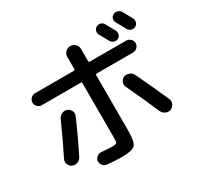

<svg xmlns="http://www.w3.org/2000/svg" viewBox="-182 -1054 1364 1322"><g transform="rotate(-30 500.0 -393.0)"><path d="M851.6 -629.9Q871.1 -629.9 885.7 -615.7Q900.4 -601.6 900.4 -582Q900.4 -563.5 886.2 -549.3Q872.1 -535.2 851.6 -535.2H564.5Q555.7 -535.2 554.7 -526.4V-85Q554.7 2.9 532.2 26.4Q509.8 49.8 424.8 49.8Q383.8 49.8 310.5 43Q292 41 279.3 25.4Q266.6 9.8 268.6 -9.8Q270.5 -28.3 286.1 -40.5Q301.8 -52.7 322.3 -50.8Q374 -45.9 402.3 -45.9Q434.6 -45.9 439.9 -52.7Q445.3 -59.6 445.3 -98.6V-526.4Q445.3 -535.2 435.5 -535.2H127.9Q108.4 -535.2 94.2 -549.3Q80.1 -563.5 80.1 -582Q80.1 -601.6 94.2 -615.7Q108.4 -629.9 127.9 -629.9H435.5Q444.3 -629.9 445.3 -638.7V-735.4Q445.3 -758.8 461.4 -774.4Q477.5 -790 500 -790Q522.5 -790 538.6 -773.9Q554.7 -757.8 554.7 -735.4V-638.7Q554.7 -629.9 564.5 -629.9ZM750 -688.5Q715.8 -750 710 -760.7Q702.1 -775.4 707 -791.5Q711.9 -807.6 726.6 -816.4Q742.2 -824.2 759.3 -819.3Q776.4 -814.5 784.2 -798.8Q819.3 -735.4 825.2 -724.6Q833 -710 828.1 -692.4Q823.2 -674.8 807.1 -668Q791 -661.1 774.4 -667Q757.8 -672.9 750 -688.5ZM928.7 -813.5Q957 -763.7 970.7 -737.3Q978.5 -721.7 973.1 -705.1Q967.8 -688.5 952.1 -679.7Q936.5 -672.9 919.4 -678.2Q902.3 -683.6 893.6 -700.2Q880.9 -725.6 852.5 -775.4Q844.7 -790 849.1 -807.1Q853.5 -824.2 870.1 -831.1Q885.7 -838.9 902.8 -834Q919.9 -829.1 928.7 -813.5ZM75.2 -139.6Q132.8 -253.9 192.4 -388.7Q201.2 -408.2 221.2 -417.5Q241.2 -426.8 261.7 -419.9Q281.2 -413.1 290.5 -393.6Q299.8 -374 292 -355.5Q236.3 -225.6 170.9 -95.7Q161.1 -77.1 140.1 -69.3Q119.1 -61.5 99.1 -70.8Q79.1 -80.1 72.3 -100.1Q65.4 -120.1 75.2 -139.6ZM809.6 -93.8Q765.6 -197.3 691.4 -355.5Q682.6 -374 689.9 -394Q697.3 -414.1 715.8 -421.9Q735.4 -429.7 756.3 -422.4Q777.3 -415 787.1 -396.5Q848.6 -269.5 908.2 -133.8Q917 -114.3 908.7 -93.8Q900.4 -73.2 880.4 -64.9Q860.4 -56.6 839.8 -65.4Q819.3 -74.2 809.6 -93.8Z"/></g></svg>

Font: Rounded Mgen+ 1mn medium
Style: Regular
Weight: 500
Designer: [Source Han Sans]
Ryoko NISHIZUKA  (kana & ideographs); Paul D. Hunt (Latin, Greek & Cyrillic); Wenlong ZHANG  (bopomofo
Version: Version 1.059.20150602